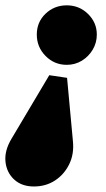

<svg xmlns="http://www.w3.org/2000/svg" viewBox="-64 -463 390 706"><path d="M182.6 -176.8 204.1 55.7Q209 103.5 190.4 141.1Q171.9 178.7 138.2 200.7Q104.5 222.7 60.5 222.7Q15.6 222.7 -12.2 196.8Q-40 170.9 -43.9 130.9Q-47.9 90.8 -21.5 46.9L117.2 -186.5ZM181.6 -443.4Q227.5 -443.4 259.8 -411.6Q292 -379.9 292 -335.9Q292 -305.7 276.9 -280.3Q261.7 -254.9 236.8 -239.7Q211.9 -224.6 181.6 -224.6Q135.7 -224.6 103.5 -257.3Q71.3 -290 71.3 -335.9Q71.3 -381.8 103.5 -412.6Q135.7 -443.4 181.6 -443.4Z"/></svg>

Font: Crimson Pro Black
Style: Italic
Weight: 900
Italic angle: -12°
Designer: Jacques Le Bailly
Foundry: Baron von Fonthausen
Version: Version 1.003